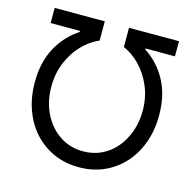

<svg xmlns="http://www.w3.org/2000/svg" viewBox="-107 -837 975 958"><g transform="rotate(15 380.5 -358.5)"><path d="M59.6 -343.8Q59.6 -447.3 100.3 -522.5Q141.1 -597.7 211.4 -643.6V-648.9H59.6V-727.1H318.4V-627.9Q271.5 -607.9 231.9 -566.9Q192.4 -525.9 168.7 -469Q145 -412.1 145 -343.8Q145 -267.6 175 -206.3Q205.1 -145 258.5 -108.6Q312 -72.3 380.9 -72.3Q432.6 -72.3 475.8 -93Q519 -113.8 550.3 -150.9Q581.5 -188 599.1 -237.5Q616.7 -287.1 616.7 -343.8Q616.7 -412.1 592.8 -469Q568.8 -525.9 529.5 -566.9Q490.2 -607.9 443.4 -627.9V-727.1H701.7V-648.9H549.8V-643.6Q620.1 -598.6 660.9 -522.9Q701.7 -447.3 701.7 -343.8Q701.7 -266.1 678 -201.2Q654.3 -136.2 611.3 -89.1Q568.4 -42 509.8 -16.1Q451.2 9.8 380.9 9.8Q310.5 9.8 251.7 -16.1Q192.9 -42 149.9 -89.1Q106.9 -136.2 83.3 -201.2Q59.6 -266.1 59.6 -343.8Z"/></g></svg>

Font: Sahel VF Regular
Style: Regular
Weight: 400
Foundry: Saber Rastikerdar (saber.rastikerdar@gmail.com)
Version: Version 3.4.0